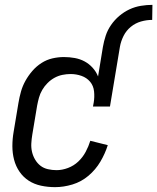

<svg xmlns="http://www.w3.org/2000/svg" viewBox="-20 -763 648 791"><path d="M404 -570Q408 -593 415.5 -616Q423 -639 437.5 -660Q452 -681 471.5 -697.5Q491 -714 513.5 -724.5Q536 -735 560.5 -739Q585 -743 608 -743L607 -681Q584 -681 561 -674.5Q538 -668 519 -652.5Q500 -637 489 -615Q478 -593 474 -570ZM207 8Q177 8 149 2Q121 -4 98.5 -18.5Q76 -33 60.5 -55.5Q45 -78 38 -105Q31 -132 31 -161Q31 -190 36 -219L56 -339Q60 -363 66.5 -386Q73 -409 85 -430.5Q97 -452 113.5 -471Q130 -490 151 -503.5Q172 -517 196 -522.5Q220 -528 243 -528Q266 -528 288 -524Q310 -520 328.5 -510Q347 -500 361.5 -484Q376 -468 384 -448L404 -570H474L433 -324H363L366 -340Q370 -363 367.5 -386.5Q365 -410 351 -426.5Q337 -443 315.5 -450.5Q294 -458 271 -458Q254 -458 237 -454.5Q220 -451 204.5 -442.5Q189 -434 176 -421Q163 -408 154 -392.5Q145 -377 140.5 -360.5Q136 -344 133 -328L113 -208Q110 -190 109 -172Q108 -154 112 -137Q116 -120 125 -105Q134 -90 147 -80Q160 -70 177.5 -66Q195 -62 213 -62Q236 -62 260 -71Q284 -80 302.5 -97.5Q321 -115 333 -137.5Q345 -160 352 -183L424 -165Q413 -130 393.5 -97Q374 -64 344.5 -39Q315 -14 278.5 -3Q242 8 207 8Z"/></svg>

Font: Iosevka Fixed
Style: Italic
Weight: 400
Italic angle: -9°
Monospace: yes
Designer: Belleve Invis
Foundry: Belleve Invis
Version: Version 33.2.4